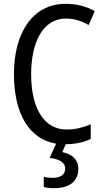

<svg xmlns="http://www.w3.org/2000/svg" viewBox="-20 -745 542 1005"><path d="M390 138C390 91 358 62 306 51L324 10C377 9 418 0 455 -18V-94C416 -78 375 -67 329 -67C211 -67 143 -177 143 -357C143 -519 202 -648 325 -648C370 -648 410 -634 444 -614L476 -687C431 -712 379 -725 324 -725C145 -725 53 -565 53 -358C53 -149 133 -16 274 7L240 81C289 88 321 103 321 138C321 168 299 186 255 186C238 186 221 184 209 180V234C221 238 240 240 263 240C344 240 390 204 390 138Z"/></svg>

Font: Noto Sans Lao Looped Condensed
Style: Regular
Weight: 400
Width: 3
Designer: Mark Frömberg, Ben Mitchell
Foundry: The Fontpad Ltd
Version: Version 1.003